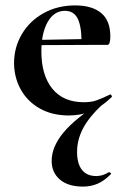

<svg xmlns="http://www.w3.org/2000/svg" viewBox="-20 -415 458 710"><path d="M171 180Q171 128 214.5 75.5Q258 23 346 -32L357 -27Q309 18 287 60Q265 102 265 147Q265 190 283 213Q301 236 336 236Q360 236 382 222H384Q387 222 389.5 225Q392 228 389 230Q365 254 340.5 264.5Q316 275 287 275Q232 275 201.5 249Q171 223 171 180ZM32 -182Q32 -240 61 -289Q90 -338 141.5 -366.5Q193 -395 258 -395Q320 -395 354 -367Q388 -339 388 -280Q388 -249 377 -249H281Q283 -310 269 -342.5Q255 -375 220 -375Q180 -375 156.5 -334Q133 -293 133 -225Q133 -137 173.5 -87Q214 -37 290 -37Q317 -37 336 -43.5Q355 -50 386 -65L388 -66Q390 -66 392.5 -62Q395 -58 393 -56Q356 -20 318 -4Q280 12 235 12Q172 12 126 -14.5Q80 -41 56 -85.5Q32 -130 32 -182ZM97 -267 316 -271V-249L98 -248Z"/></svg>

Font: Cormorant Infant
Style: Bold
Weight: 700
Designer: Christian Thalmann (Catharsis Fonts)
Foundry: Catharsis Fonts
Version: Version 4.000